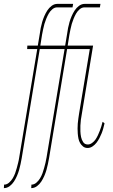

<svg xmlns="http://www.w3.org/2000/svg" viewBox="-62 -755 582 990"><path d="M-42 215 -41 197Q-27 197 -15.5 187Q-4 177 3.5 164.5Q11 152 16 138.5Q21 125 24.5 111.5Q28 98 31.5 84.5Q35 71 37 57L130 -502H78L79 -520H133L143 -580Q145 -596 148 -611Q151 -626 155.5 -641.5Q160 -657 166.5 -672Q173 -687 182 -701Q191 -715 204.5 -725Q218 -735 234 -735H315L312 -717H233Q219 -717 207.5 -707Q196 -697 189 -684.5Q182 -672 176.5 -658.5Q171 -645 167 -631.5Q163 -618 160.5 -604.5Q158 -591 155 -577L146 -520H228L227 -502H143L50 60Q47 76 44 91Q41 106 36.5 121.5Q32 137 25.5 152Q19 167 10 181Q1 195 -12.5 205Q-26 215 -42 215ZM99 215 100 197Q114 197 125.5 187Q137 177 144.5 164.5Q152 152 157 138.5Q162 125 165.5 111.5Q169 98 172.5 84.5Q176 71 178 57L271 -502H219L220 -520H274L284 -580Q286 -596 289 -611Q292 -626 296.5 -641.5Q301 -657 307.5 -672Q314 -687 323 -701Q332 -715 345.5 -725Q359 -735 375 -735H456L453 -717H374Q360 -717 348.5 -707Q337 -697 330 -684.5Q323 -672 317.5 -658.5Q312 -645 308 -631.5Q304 -618 301.5 -604.5Q299 -591 296 -577L287 -520H369L368 -502H284L191 60Q188 76 185 91Q182 106 177.5 121.5Q173 137 166.5 152Q160 167 151 181Q142 195 128.5 205Q115 215 99 215ZM390 8Q376 8 366.5 0.5Q357 -7 351 -17.5Q345 -28 342.5 -40.5Q340 -53 339 -66Q338 -79 338 -92Q338 -105 339 -118Q340 -131 342 -144Q344 -157 346 -171L401 -502H332L333 -520H418L360 -168Q357 -153 355 -137.5Q353 -122 352.5 -107Q352 -92 352.5 -77.5Q353 -63 356 -48.5Q359 -34 367 -22Q375 -10 391 -10Q402 -10 413 -18Q424 -26 431 -36.5Q438 -47 443 -58Q448 -69 452.5 -80.5Q457 -92 460.5 -103.5Q464 -115 467 -127L477 -119Q474 -106 470.5 -93Q467 -80 462 -67.5Q457 -55 450.5 -42.5Q444 -30 435.5 -19Q427 -8 415 0Q403 8 390 8Z"/></svg>

Font: Iosevka Curly Thin
Style: Italic
Weight: 100
Italic angle: -9°
Monospace: yes
Designer: Belleve Invis
Foundry: Belleve Invis
Version: Version 22.1.2; ttfautohint (v1.8.4)